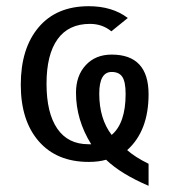

<svg xmlns="http://www.w3.org/2000/svg" viewBox="-20 -515 561 619"><path d="M322 0Q298 7 266 7Q163 7 105 -59.5Q47 -126 47 -242Q47 -359 104.5 -427Q162 -495 266 -495Q342 -495 392 -457L339 -414Q310 -438 270 -438Q201 -438 165.5 -388.5Q130 -339 130 -245Q130 -151 164.5 -100.5Q199 -50 265 -50H274Q225 -129 225 -216Q225 -271 256.5 -305Q288 -339 340 -339Q459 -339 459 -211Q459 -93 390 -31Q416 -8 459 13V84Q370 46 322 0ZM340 -283Q300 -283 300 -213Q300 -132 340 -80Q385 -118 385 -212Q385 -251 374.5 -267Q364 -283 340 -283Z"/></svg>

Font: Play
Style: Regular
Weight: 400
Designer: Jonas Hecksher (Cyrillic expansion: Cyreal)
Foundry: Jonas Hecksher, Playtype, e-types AS
Version: Version 2.101; ttfautohint (v1.5.65-e2d9)